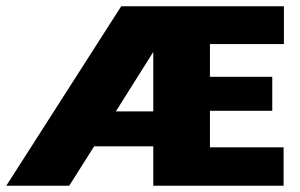

<svg xmlns="http://www.w3.org/2000/svg" viewBox="-20 -590 952 610"><path d="M647 -450V-346H845V-238H647V-122H881V0H467V-125H279L200 0H0L365 -570H882V-450ZM467 -236V-425L348 -236Z"/></svg>

Font: Lalezar
Style: Regular
Weight: 400
Designer: Borna Izadpanah
Foundry: Borna Izadpanah
Version: Version 1.003